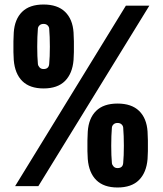

<svg xmlns="http://www.w3.org/2000/svg" viewBox="-20 -825 722 851"><path d="M173 -433Q112 -433 79 -465.5Q46 -498 41 -559Q40 -571 39.5 -594.5Q39 -618 39.5 -642Q40 -666 41 -681Q45 -740 78 -772.5Q111 -805 173 -805Q235 -805 268.5 -772.5Q302 -740 306 -681Q307 -666 307.5 -642Q308 -618 307.5 -594.5Q307 -571 306 -559Q301 -499 268 -466Q235 -433 173 -433ZM47 0 538 -800H642L150 0ZM173 -519Q196 -519 198 -541Q201 -573 201 -618Q201 -663 198 -699Q197 -707 190.5 -713Q184 -719 173 -719Q162 -719 155.5 -713Q149 -707 148 -699Q145 -663 145 -618Q145 -573 148 -541Q149 -533 155.5 -526Q162 -519 173 -519ZM501 6Q440 6 407 -26.5Q374 -59 369 -120Q368 -132 367.5 -155Q367 -178 367.5 -202.5Q368 -227 369 -242Q373 -301 406 -333.5Q439 -366 501 -366Q563 -366 596.5 -333.5Q630 -301 634 -242Q635 -227 635.5 -202.5Q636 -178 635.5 -155Q635 -132 634 -120Q629 -60 596 -27Q563 6 501 6ZM501 -80Q524 -80 526 -102Q529 -134 529 -179Q529 -224 526 -260Q525 -268 518.5 -274Q512 -280 501 -280Q490 -280 483.5 -274Q477 -268 476 -260Q473 -224 473 -179Q473 -134 476 -102Q477 -94 483.5 -87Q490 -80 501 -80Z"/></svg>

Font: Big Shoulders Display Black
Style: Regular
Weight: 900
Designer: Patric King
Foundry: XO Type Co
Version: Version 1.000; ttfautohint (v1.8.2)